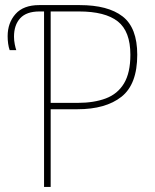

<svg xmlns="http://www.w3.org/2000/svg" viewBox="-20 -734 607 754"><path d="M153 0V-689H135Q84 -689 59.5 -662.5Q35 -636 35 -590Q35 -575 38 -560Q41 -545 44 -537H18Q14 -548 12 -562.5Q10 -577 10 -592Q10 -644 41 -679Q72 -714 134 -714H293Q404 -714 461.5 -669.5Q519 -625 519 -519Q519 -403 457 -354Q395 -305 284 -305H179V0ZM285 -330Q349 -330 395.5 -347.5Q442 -365 467 -406.5Q492 -448 492 -519Q492 -611 442.5 -650Q393 -689 290 -689H179V-330Z"/></svg>

Font: Noto Sans SemiCondensed Thin
Style: Regular
Weight: 100
Width: 4
Designer: Monotype Design Team
Foundry: Monotype Imaging Inc.
Version: Version 2.013; ttfautohint (v1.8.4.7-5d5b)